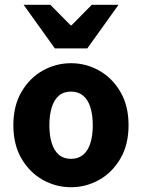

<svg xmlns="http://www.w3.org/2000/svg" viewBox="-20 -773 595 805"><path d="M278 12Q215 12 160 -18.5Q105 -49 70.5 -107.5Q36 -166 36 -248Q36 -330 70.5 -388.5Q105 -447 160 -477.5Q215 -508 278 -508Q340 -508 395 -477.5Q450 -447 484.5 -388.5Q519 -330 519 -248Q519 -166 484.5 -107.5Q450 -49 395 -18.5Q340 12 278 12ZM278 -107Q308 -107 328.5 -124Q349 -141 359 -173Q369 -205 369 -248Q369 -291 359 -323Q349 -355 328.5 -372Q308 -389 278 -389Q247 -389 227 -372Q207 -355 197 -323Q187 -291 187 -248Q187 -205 197 -173Q207 -141 227 -124Q247 -107 278 -107ZM210 -570 79 -753H191L276 -667H280L365 -753H477L346 -570Z"/></svg>

Font: Source Sans 3
Style: Bold
Weight: 700
Designer: Paul D. Hunt
Foundry: Adobe
Version: Version 3.052;hotconv 1.1.0;makeotfexe 2.6.0